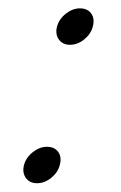

<svg xmlns="http://www.w3.org/2000/svg" viewBox="-20 -422 282 448"><path d="M66.5 5.5Q49 5.5 40.2 -7Q31.5 -19.5 36 -37Q41 -55 56.8 -67.2Q72.5 -79.5 89.5 -79.5Q107.5 -79.5 116 -67.2Q124.5 -55 119.5 -37Q115 -19.5 99.5 -7Q84 5.5 66.5 5.5ZM143.5 -317.5Q126 -317.5 117.2 -330Q108.5 -342.5 113 -360Q118 -378 133.8 -390.2Q149.5 -402.5 166.5 -402.5Q184.5 -402.5 193 -390.2Q201.5 -378 196.5 -360Q192 -342.5 176.5 -330Q161 -317.5 143.5 -317.5Z"/></svg>

Font: Fraunces 9pt Soft Thin
Style: Italic
Weight: 100
Italic angle: -16°
Version: Version 1.000;[b76b70a41]